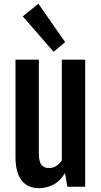

<svg xmlns="http://www.w3.org/2000/svg" viewBox="-20 -988 534 1016"><path d="M62 -672.4H185.5V-177.7Q185.5 -133.3 199.2 -116Q212.9 -98.6 239.3 -98.6Q278.3 -98.6 307.1 -138.2V-672.4H430.7V0H336.4L324.2 -71.8H323.7Q294.9 -25.9 258.5 -9Q222.2 7.8 185.1 7.8Q126.5 7.8 94.2 -33.4Q62 -74.7 62 -157.2ZM100.6 -901.4 183.1 -968.3 324.7 -765.1 263.7 -713.9Z"/></svg>

Font: Fjalla One
Style: Regular
Weight: 400
Designer: Irina Smirnova, Eben Sorkin
Foundry: Sorkin Type
Version: Version 1.002; ttfautohint (v1.8.4.7-5d5b);gftools[0.9.25]